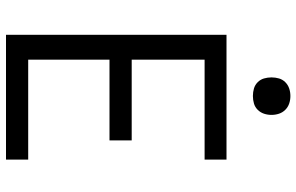

<svg xmlns="http://www.w3.org/2000/svg" viewBox="-194 -794 988 640"><g transform="rotate(90 300.0 -474.0)"><path d="M96 0V-735H512V-662H179V-419H448V-345H179V-74H512V0ZM300 -823Q287 -823 275 -826.5Q263 -830 254 -839Q245 -848 241.5 -860Q238 -872 238 -885Q238 -898 241.5 -910Q245 -922 254 -931Q263 -940 275 -944Q287 -948 300 -948Q313 -948 325 -944Q337 -940 346 -931Q355 -922 359 -910Q363 -898 363 -885Q363 -872 359 -860Q355 -848 346 -839Q337 -830 325 -826.5Q313 -823 300 -823Z"/></g></svg>

Font: R Plex Mono
Style: Regular
Weight: 400
Monospace: yes
Designer: Belleve Invis
Foundry: Belleve Invis
Version: Version 31.8.0